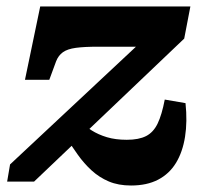

<svg xmlns="http://www.w3.org/2000/svg" viewBox="-20 -560 633 592"><path d="M384 12Q345 12 315.5 -0.5Q286 -13 262.5 -34.5Q239 -56 219.5 -83.5Q200 -111 180 -142L223 -187Q242 -171 262.5 -158Q283 -145 309.5 -137Q336 -129 371 -129Q408 -129 430.5 -140.5Q453 -152 466 -179Q479 -206 488 -253L552 -242Q558 -185 550.5 -138Q543 -91 522.5 -57.5Q502 -24 467.5 -6Q433 12 384 12ZM85 0H2L11 -53L427 -442L439 -416H282Q240 -416 214 -412.5Q188 -409 174 -399Q160 -389 153 -371L132 -314H57L104 -540H567L548 -441Z"/></svg>

Font: Roboto Serif
Style: Bold Italic
Weight: 700
Italic angle: -10°
Designer: Greg Gazdowicz
Foundry: Commercial Type
Version: Version 1.008